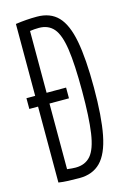

<svg xmlns="http://www.w3.org/2000/svg" viewBox="-112 -764 546 828"><g transform="rotate(-15 161.0 -350.0)"><path d="M137 10Q111 10 87 9Q63 8 44 5V-334H5V-382H44V-703Q92 -710 139 -710Q199 -710 233.5 -674Q268 -638 283 -559Q298 -480 298 -351Q298 -221 282.5 -141.5Q267 -62 231.5 -26Q196 10 137 10ZM133 -38Q176 -38 200.5 -66.5Q225 -95 235 -163.5Q245 -232 245 -350Q245 -470 235 -537.5Q225 -605 201 -633Q177 -661 135 -661Q115 -661 95 -658V-382H182V-334H95V-41Q118 -38 133 -38Z"/></g></svg>

Font: Georama ExtraCondensed Light
Style: Regular
Weight: 300
Width: 2
Designer: Jean-Baptiste Levee
Foundry: Production Type
Version: Version 1.000